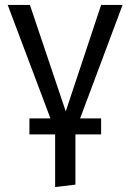

<svg xmlns="http://www.w3.org/2000/svg" viewBox="-20 -546 527 777"><path d="M476.1 -525.9 304.2 -66.9H389.2V-2H285.2V201.2L203.1 210.9V-2H99.1V-66.9H184.1L11.2 -525.9H101.1L246.1 -95.2L389.2 -525.9Z"/></svg>

Font: Fira Sans Book
Style: Regular
Weight: 350
Designer: Carrois Corporate & Edenspiekermann AG
Foundry: Carrois Corporate GbR & Edenspiekermann AG
Version: Version 4.203;PS 004.203;hotconv 1.0.88;makeotf.lib2.5.64775